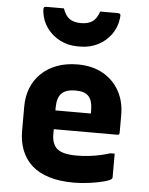

<svg xmlns="http://www.w3.org/2000/svg" viewBox="-56 -859 713 917"><g transform="rotate(5 300.0 -400.5)"><path d="M302 -552Q373 -552 424 -523Q475 -494 502.5 -444Q530 -394 530 -330V-244Q530 -241 529 -238.5Q528 -236 525.5 -235Q523 -234 520 -234H300Q283 -234 265 -234Q247 -234 230 -234H185V-324H385Q385 -328 385 -330.5Q385 -333 385 -337Q385 -362 380 -379.5Q375 -397 364 -408Q354 -418 339 -422.5Q324 -427 302 -427Q257 -427 236 -406Q215 -385 215 -337V-210Q215 -188 220.5 -172Q226 -156 236 -145Q251 -130 275.5 -124Q300 -118 332 -118Q368 -118 396 -121.5Q424 -125 448.5 -130.5Q473 -136 495 -143H515Q515 -115 515 -86.5Q515 -58 515 -29Q515 -27 514 -25Q513 -23 511 -21Q504 -14 476 -6.5Q448 1 409 6.5Q370 12 331 12Q264 12 213.5 -3.5Q163 -19 130.5 -48.5Q98 -78 81.5 -119.5Q65 -161 65 -212V-330Q65 -378 81 -418.5Q97 -459 128 -489Q159 -519 203 -535.5Q247 -552 302 -552ZM300 -750Q334 -750 354.5 -764Q375 -778 387 -813Q408 -813 428.5 -813Q449 -813 470 -813Q480 -813 483 -809Q486 -805 484 -791Q479 -746 454 -711.5Q429 -677 390.5 -657.5Q352 -638 307 -638H293Q248 -638 209.5 -657.5Q171 -677 146 -711.5Q121 -746 116 -791Q115 -805 117.5 -809Q120 -813 130 -813Q151 -813 171.5 -813Q192 -813 213 -813Q225 -778 245.5 -764Q266 -750 300 -750Z"/></g></svg>

Font: Recursive Monospace ExtraBold
Style: Regular
Weight: 800
Version: Version 1.047